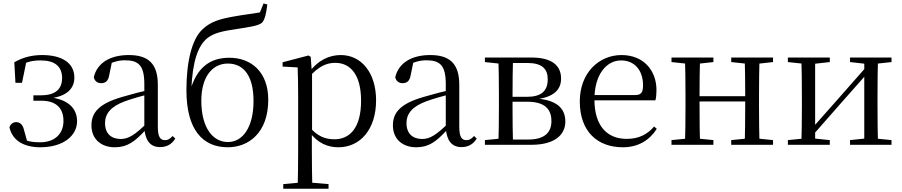

<svg xmlns="http://www.w3.org/2000/svg" viewBox="-20 -856 5335 1135"><path d="M217.6 14.6C357.6 14.6 435.6 -56.5 435.6 -138.7C435.6 -215.5 382.7 -271.5 262.6 -282L260.8 -273.2C375.8 -282.7 419.9 -333.4 419.6 -397.7C419.4 -480.8 350.8 -530.6 229 -530.6C168.5 -530.6 114.9 -517 64.6 -487.8L71.3 -366.5H110.1L137 -497.1L97 -466.1C136.4 -491 173.9 -498.8 220.8 -498.8C304.3 -498.8 346.1 -463.4 347.1 -396.1C347.3 -329 307.5 -292.6 221.6 -292.6H177.4V-260.6H224C317.8 -260.6 355.2 -210.6 355.2 -141.5C355.2 -62.5 301.6 -14.8 216.3 -14.8C169.7 -14.8 135.7 -21.6 95.8 -42.1L144.1 -7.5L121.6 -88.9C113.9 -120.6 97.8 -134 75.8 -134C58.7 -134 42.4 -124.1 35.9 -103.6C52.6 -24.8 122.5 14.6 217.6 14.6Z M658.7 14.6C733.3 14.6 777.6 -19.6 839.9 -87.1H863.5L854.8 -134.4C777.6 -57.1 738.3 -34.4 694.1 -34.4C638 -34.4 600.9 -65.8 600.9 -128.2C600.9 -183 633.6 -225.8 717.6 -257C762.6 -273.5 820.6 -289.3 873.8 -303.3V-327.7C820 -315.5 755.4 -298.9 699.9 -282.3C567.7 -243.6 520.6 -192.6 520.6 -115.1C520.6 -31.8 579.8 14.6 658.7 14.6ZM925.8 13.6C964.7 13.6 994.8 -2.3 1016.1 -36.7L1000.4 -52.1C983.8 -33.9 972 -27.5 955.4 -27.5C927.8 -27.5 913 -45.3 913 -107.7V-354.6C913 -479.1 857.2 -530.6 741.2 -530.6C628.1 -530.6 553.7 -481.7 534.5 -399.7C539.5 -376.8 555.1 -364.3 578.4 -364.3C603 -364.3 620.4 -376.9 625.8 -412.7L642.2 -491.9L598.7 -464.7C643.2 -489.6 680.7 -499.6 719 -499.6C798.2 -499.6 833.2 -470.1 833.2 -359V-99.7C837.7 -28.9 866.2 13.6 925.8 13.6Z M1326.7 14.6C1448.9 14.6 1565.8 -70.4 1565.8 -266.3C1565.8 -429.7 1465.8 -514.6 1335.8 -514.6C1212.9 -514.6 1143.1 -447.9 1106.5 -327.7L1110.9 -325.7C1118.1 -496.9 1151.2 -583.8 1202.7 -628.1C1242.3 -660.9 1293.5 -672.1 1383.8 -685.1C1452.7 -696.1 1509 -703.2 1529.7 -722.5C1546.4 -741.8 1554.1 -778.3 1560.2 -829.8L1537.9 -835.6L1516.6 -782.7C1474.3 -774.9 1419 -768.9 1371.5 -760.1C1284.5 -745.1 1227.5 -730.9 1176.2 -681.9C1114.1 -623.8 1082 -489.8 1082 -323.6C1082 -87.2 1179.3 14.6 1326.7 14.6ZM1327.3 -16.4C1236.6 -16.4 1170.1 -103.2 1170.1 -260.3C1170.1 -405.9 1238.2 -480.3 1326.9 -480.3C1417.7 -480.3 1478.7 -411.7 1478.7 -259.1C1478.7 -108 1417.8 -16.4 1327.3 -16.4Z M1654.5 259.8H1922.2V232.4L1803.5 222.2H1765.7L1654.5 232.4ZM1739.5 259.8H1826.5C1824.5 192.3 1823.5 96 1823.5 26.5V-68.7L1824.7 -78.7V-430.1L1822.9 -435.3L1816.9 -519.6L1803.9 -528L1650.5 -487.9V-462.4L1739.5 -457.5C1741.5 -407.9 1742.5 -355 1742.5 -286.8V26.7C1742.5 96.7 1741.5 192.3 1739.5 259.8ZM1980.6 14.6C2109.6 14.6 2203.2 -91.6 2203.2 -262.6C2203.2 -427 2115.7 -530.6 1994.3 -530.6C1926.5 -530.6 1857.7 -500.1 1805.5 -425H1794.6L1805.2 -398.2C1864.5 -466 1912.3 -484.5 1961.9 -484.5C2052.7 -484.5 2114.5 -412.7 2114.5 -260.8C2114.5 -95.4 2044.2 -32.7 1957.5 -32.7C1902.3 -32.7 1858.5 -49.4 1809.3 -105.1L1795.4 -77.1H1808.2C1858.9 -6.9 1920.7 14.6 1980.6 14.6Z M2440.7 14.6C2515.3 14.6 2559.6 -19.6 2621.9 -87.1H2645.5L2636.8 -134.4C2559.6 -57.1 2520.3 -34.4 2476.1 -34.4C2420 -34.4 2382.9 -65.8 2382.9 -128.2C2382.9 -183 2415.6 -225.8 2499.6 -257C2544.6 -273.5 2602.6 -289.3 2655.8 -303.3V-327.7C2602 -315.5 2537.4 -298.9 2481.9 -282.3C2349.7 -243.6 2302.6 -192.6 2302.6 -115.1C2302.6 -31.8 2361.8 14.6 2440.7 14.6ZM2707.8 13.6C2746.7 13.6 2776.8 -2.3 2798.1 -36.7L2782.4 -52.1C2765.8 -33.9 2754 -27.5 2737.4 -27.5C2709.8 -27.5 2695 -45.3 2695 -107.7V-354.6C2695 -479.1 2639.2 -530.6 2523.2 -530.6C2410.1 -530.6 2335.7 -481.7 2316.5 -399.7C2321.5 -376.8 2337.1 -364.3 2360.4 -364.3C2385 -364.3 2402.4 -376.9 2407.8 -412.7L2424.2 -491.9L2380.7 -464.7C2425.2 -489.6 2462.7 -499.6 2501 -499.6C2580.2 -499.6 2615.2 -470.1 2615.2 -359V-99.7C2619.7 -28.9 2648.2 13.6 2707.8 13.6Z M2846.5 0H3120.6C3269 0 3322 -66.8 3322 -136.9C3322 -216.8 3270.3 -267.9 3136.1 -274.5L3133.5 -267.5C3261.8 -278.5 3296.8 -332.1 3296.8 -391.7C3296.8 -467 3244.8 -516 3120.6 -516H2846.5V-489.1L2955.7 -477.4L2969.2 -483.7H3098C3183.4 -483.7 3217.9 -449.5 3217.9 -387.5C3217.9 -317.3 3178.8 -283.7 3095 -283.7H2969.2V-254.6H3097.6C3201.5 -254.6 3239.7 -209.7 3239.7 -140.4C3239.7 -70.7 3196.7 -31.3 3103.6 -31.3H2969.2L2955.7 -38.6L2846.5 -27.8ZM2926.1 0H3012.8C3010.8 -48.6 3009.8 -160.1 3009.8 -228.5V-272C3009.8 -355.1 3010.8 -467.4 3012.8 -516H2926.1C2928.3 -467.4 2929.3 -355.1 2929.3 -288.3V-228.5C2929.3 -160.1 2928.3 -48.6 2926.1 0Z M3662.3 14.6C3752 14.6 3819 -26.3 3862.6 -94.3L3846.7 -108.1C3805.8 -60.3 3754.7 -35 3684.5 -35C3573.4 -35 3493.9 -106.4 3493.9 -268.7C3493.9 -413.6 3563.8 -498.8 3651.6 -498.8C3733.3 -498.8 3781.3 -437.4 3781.3 -352.3C3781.3 -311.7 3771.3 -294.2 3736.3 -294.2H3445.6V-262.9H3854.4C3858.7 -278.8 3860.7 -298.9 3860.7 -323.2C3860.7 -440.7 3783.6 -530.6 3653.9 -530.6C3521.1 -530.6 3407.4 -425.5 3407.4 -256.8C3407.4 -76.2 3513.8 14.6 3662.3 14.6Z M4029.1 0H4118.3C4116.3 -48.6 4115.3 -160.1 4115.3 -260.2V-279.8C4115.3 -355.1 4116.3 -467.4 4118.3 -516H4029.1C4031.3 -467.4 4032.3 -355.1 4032.3 -288.3V-228.5C4032.3 -160.1 4031.3 -48.6 4029.1 0ZM4381.4 0H4469.9C4467.9 -48.6 4466.9 -160.1 4466.9 -228.5V-288.3C4466.9 -355.1 4467.9 -467.4 4469.9 -516H4381.4C4384.4 -467.4 4385.4 -355.1 4385.4 -279.8V-260.2C4385.4 -160.1 4384.4 -48.6 4381.4 0ZM3949.5 0H4197.3V-27.8L4090.7 -38.6H4058.7L3949.5 -27.8ZM3949.5 -489.1 4058.7 -477.4H4090.7L4197.3 -489.1V-516H3949.5ZM4302.6 0H4549.7V-27.8L4443.8 -38.6H4410.8L4302.6 -27.8ZM4302.6 -489.1 4410.8 -477.4H4443.8L4549.7 -489.1V-516H4302.6ZM4073 -256H4425.9V-287.5H4073Z M4637.5 0H4885.3V-27.8L4780.3 -38.6H4745.7L4637.5 -27.8ZM5004.9 0H5250.2V-27.8L5142 -38.6H5107.6L5004.9 -27.8ZM4717.1 0H4798.7V-516H4717.1C4719.3 -467.4 4720.3 -355.1 4720.3 -288.3V-228.5C4720.3 -160.1 4719.3 -48.6 4717.1 0ZM4776.1 -46.9 4954.1 -249.4 5132.4 -451H5143.7L5110 -470.9L4929.2 -265.6L4752.3 -65.8H4740.9ZM5089.1 0H5170.4C5168.4 -48.6 5167.4 -160.1 5167.4 -228.5V-288.3C5167.4 -355.1 5168.4 -467.4 5170.4 -516H5089.1ZM4637.5 -489.1 4746.7 -477.4H4781.1L4885.3 -489.1V-516H4637.5ZM5004.9 -489.1 5108.4 -477.4H5142.8L5250.2 -489.1V-516H5004.9Z"/></svg>

Font: Source Han Serif TW VF
Style: Regular
Weight: 250
Designer: Ryoko NISHIZUKA 西塚涼子 (kana & ideographs); Frank Grießhammer (Latin, Greek & Cyrillic); Wenlong ZHANG 张文龙 (bopomofo); San
Foundry: Adobe
Version: Version 2.002;hotconv 1.1.0;makeotfexe 2.6.0